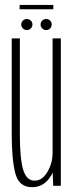

<svg xmlns="http://www.w3.org/2000/svg" viewBox="-20 -753 304 778"><path d="M195.5 0 193.5 -53.5Q188.5 -42.5 181 -32.5Q154.5 5.5 109.5 5.5Q56.5 5.5 42 -51Q27.5 -107.5 27.5 -208V-597.5H60.5V-205Q60.5 -110.5 73.8 -65.8Q87 -21 120.5 -21Q151.5 -21 172.5 -57Q192.5 -91.5 193 -131V-597.5H226.5V0ZM167 -631Q158 -631 151.2 -637.8Q144.5 -644.5 144.5 -653.5Q144.5 -663 151.2 -669.5Q158 -676 167 -676Q176.5 -676 183 -669.5Q189.5 -663 189.5 -653.5Q189.5 -644.5 183 -637.8Q176.5 -631 167 -631ZM89 -631Q79.5 -631 72.8 -637.8Q66 -644.5 66 -653.5Q66 -663 72.8 -669.5Q79.5 -676 89 -676Q98 -676 104.8 -669.5Q111.5 -663 111.5 -653.5Q111.5 -644.5 104.8 -637.8Q98 -631 89 -631ZM59.5 -715.5V-733H196V-715.5Z"/></svg>

Font: Anybody Condensed ExtraLight
Style: Regular
Weight: 200
Width: 3
Designer: Tyler Finck
Foundry: Etcetera Type Company
Version: Version 1.010; ttfautohint (v1.8.3) -l 8 -r 50 -G 200 -x 14 